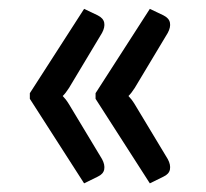

<svg xmlns="http://www.w3.org/2000/svg" viewBox="-20 -488 476 444"><path d="M216 -120Q223 -107 221 -96.2Q219 -85.5 206 -79.5L174.5 -64L49 -259.5V-272.5L174.5 -467.5L206 -452.5Q219 -446 221 -435.5Q223 -425 216 -412L139.5 -284.5Q131.5 -272 125 -266Q128.5 -262.5 132 -258Q135.5 -253.5 139.5 -247ZM368 -120Q375 -107 373 -96.2Q371 -85.5 358 -79.5L326.5 -64L201 -259.5V-272.5L326.5 -467.5L358 -452.5Q371 -446 373 -435.5Q375 -425 368 -412L291.5 -284.5Q283.5 -272 277 -266Q280.5 -262.5 284 -258Q287.5 -253.5 291.5 -247Z"/></svg>

Font: LatoLatin Medium
Style: Regular
Weight: 500
Designer: Lukasz Dziedzic with Adam Twardoch and Botio Nikoltchev
Foundry: tyPoland Lukasz Dziedzic
Version: Version 2.015; 2015-08-06; http://www.latofonts.com/